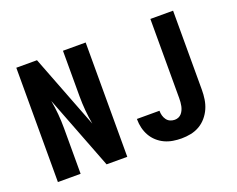

<svg xmlns="http://www.w3.org/2000/svg" viewBox="-117 -943 1433 1160"><g transform="rotate(-20 600.0 -363.5)"><path d="M77 0V-735H210L393 -261Q385 -306 381 -351Q377 -396 377 -441V-735H523V0H390L207 -474Q215 -429 219 -384Q223 -339 223 -294V0ZM870 8Q843 8 815.5 3.5Q788 -1 763 -12.5Q738 -24 717 -43Q696 -62 682.5 -86Q669 -110 662.5 -137Q656 -164 656 -191V-195H801V-193Q801 -178 805 -163.5Q809 -149 818 -136.5Q827 -124 841 -118Q855 -112 870 -112Q883 -112 894.5 -117Q906 -122 914 -131.5Q922 -141 927 -152.5Q932 -164 934.5 -176Q937 -188 938 -200.5Q939 -213 939 -226V-735H1085V-226Q1085 -196 1080.5 -166Q1076 -136 1064 -108.5Q1052 -81 1032 -57.5Q1012 -34 986 -19Q960 -4 930 2Q900 8 870 8Z"/></g></svg>

Font: Iosevka Aile Heavy
Style: Regular
Weight: 900
Designer: Belleve Invis
Foundry: Belleve Invis
Version: Version 31.1.0; ttfautohint (v1.8.4)